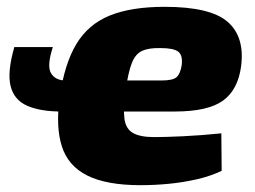

<svg xmlns="http://www.w3.org/2000/svg" viewBox="-20 -531 748 563"><path d="M392 12Q293 12 236.5 -16Q180 -44 161.5 -101.5Q143 -159 155 -246Q169 -344 204 -402Q239 -460 302 -485.5Q365 -511 463 -511Q597 -511 647.5 -467Q698 -423 687 -337Q678 -268 634 -236Q590 -204 492 -204H160Q98 -204 59.5 -221Q21 -238 11 -279Q1 -320 22 -393H135Q117 -338 129.5 -316.5Q142 -295 173 -295H454Q487 -295 498 -305Q509 -315 513 -341Q516 -370 502 -380Q488 -390 451 -390Q417 -391 397 -382Q377 -373 366.5 -346Q356 -319 348 -265Q341 -211 345 -182Q349 -153 370 -141Q391 -129 432 -129Q465 -129 517.5 -131.5Q570 -134 629 -140L630 -30Q596 -14 556 -5Q516 4 474.5 8Q433 12 392 12Z"/></svg>

Font: Exo 2 ExtraBold
Style: Italic
Weight: 800
Italic angle: -8°
Designer: Natanael Gama
Foundry: Natanael Gama
Version: Version 2.010